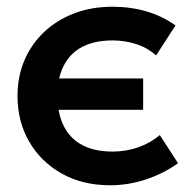

<svg xmlns="http://www.w3.org/2000/svg" viewBox="-20 -535 570 570"><path d="M307 15Q225 15 163.2 -19.8Q101.5 -54.5 66.8 -114.2Q32 -174 32 -250Q32 -307.5 52.5 -355.8Q73 -404 110.8 -439.8Q148.5 -475.5 200 -495.2Q251.5 -515 314 -515Q368 -515 414.8 -501.2Q461.5 -487.5 501 -459.5L443.5 -370.5Q417.5 -393.5 384 -404.2Q350.5 -415 314 -415Q261 -415 224.5 -396Q188 -377 169.5 -340.5Q160.5 -323 155.5 -302H405V-209H154Q158.5 -182 169.5 -160.5Q188 -123.5 224.5 -104.2Q261 -85 314 -85Q355 -85 391.2 -98Q427.5 -111 454.5 -134L508.5 -50.5Q466 -20 413.8 -2.5Q361.5 15 307 15Z"/></svg>

Font: Geologica EX Med
Style: Regular
Weight: 500
Designer: Sindre Bremnes, Frode Helland
Foundry: Monokrom Skriftforlag AS
Version: Version 1.010;gftools[0.9.28]